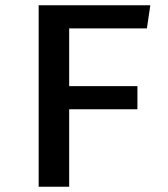

<svg xmlns="http://www.w3.org/2000/svg" viewBox="-20 -710 640 730"><path d="M243 -602V-382.5H502.5V-294.5H243V0H127V-690H551.5L538.5 -602Z"/></svg>

Font: Fira Code Light Medium
Style: Regular
Weight: 500
Monospace: yes
Version: Version 5.002